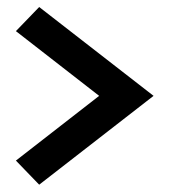

<svg xmlns="http://www.w3.org/2000/svg" viewBox="-20 -626 473 536"><path d="M408.7 -358.4 89.4 -606.4 24.4 -539.1 256.8 -358.4 24.4 -177.7 89.4 -110.4Z"/></svg>

Font: Estedad ExtraBold
Style: Regular
Weight: 800
Designer: Amin Abedi
Version: Version 7.3